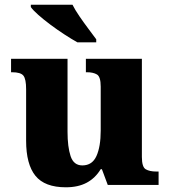

<svg xmlns="http://www.w3.org/2000/svg" viewBox="-20 -786 720 816"><path d="M260 10Q170 10 130.5 -39Q91 -88 91 -188V-407Q91 -450 79.5 -464.5Q68 -479 31 -479H27V-536H267V-226Q267 -162 280 -122.5Q293 -83 330 -83Q372 -83 390 -123Q408 -163 408 -231V-418Q408 -460 392 -469.5Q376 -479 349 -479H345V-536H583V-119Q583 -76 599.5 -66.5Q616 -57 644 -57H654V0H438L413 -67H408Q385 -29 348.5 -9.5Q312 10 260 10ZM309 -606Q284 -620 254 -639.5Q224 -659 194.5 -681Q165 -703 142.5 -723Q120 -743 111 -756V-766H288Q299 -744 317.5 -717Q336 -690 355.5 -664Q375 -638 389 -619V-606Z"/></svg>

Font: Noto Serif Telugu ExtraBold
Style: Regular
Weight: 800
Designer: Jelle Bosma - Monotype Design Team
Foundry: Monotype Imaging Inc.
Version: Version 2.005; ttfautohint (v1.8.4.7-5d5b)